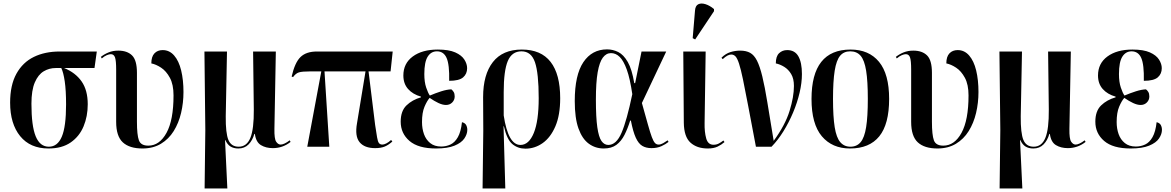

<svg xmlns="http://www.w3.org/2000/svg" viewBox="-20 -826 6593 1081"><path d="M253 10Q150 10 93.5 -59.5Q37 -129 37 -248Q37 -347 72.5 -411Q108 -475 170.5 -505.5Q233 -536 316 -536H525L512 -443H341Q405 -417 439.5 -367.5Q474 -318 474 -239Q474 -171 450.5 -114.5Q427 -58 378 -24Q329 10 253 10ZM255 0Q304 0 328 -56.5Q352 -113 352 -238Q352 -317 344.5 -368Q337 -419 325 -443H294Q257 -443 226 -424.5Q195 -406 176 -362Q157 -318 157 -242Q157 -117 181 -58.5Q205 0 255 0Z M782 10Q709 10 671.5 -24.5Q634 -59 634 -140V-435Q634 -485 627.5 -503Q621 -521 604 -521Q595 -521 581.5 -515.5Q568 -510 553 -497L548 -506Q567 -521 591.5 -531Q616 -541 646 -541Q696 -541 723.5 -514Q751 -487 751 -416V-141Q751 -66 762 -36Q773 -6 815 -6Q878 -6 917.5 -78Q957 -150 957 -289Q957 -350 936.5 -388Q916 -426 887 -445Q858 -464 832 -469Q832 -507 849.5 -525.5Q867 -544 896 -544Q934 -544 960.5 -513.5Q987 -483 1000 -429.5Q1013 -376 1013 -308Q1013 -247 999.5 -190Q986 -133 958 -88Q930 -43 886 -16.5Q842 10 782 10Z M1132 235 1136 -94 1131 -536H1258L1251 -172Q1250 -76 1266 -38Q1282 0 1324 0Q1369 0 1389.5 -49.5Q1410 -99 1409 -210L1405 -536H1533L1525 -100Q1524 -44 1535 -28Q1546 -12 1560 -12Q1570 -12 1583.5 -18.5Q1597 -25 1611 -36L1616 -27Q1572 8 1516 8Q1477 8 1449 -9Q1421 -26 1415 -72H1412Q1402 -36 1379.5 -13Q1357 10 1322 10Q1296 10 1278 -1Q1260 -12 1249 -37H1247L1260 235Z M1710 0 1789 -424H1726Q1681 -424 1663 -418.5Q1645 -413 1630 -392L1622 -395Q1640 -474 1672 -505Q1704 -536 1764 -536H2191L2179 -424H2055L2092 -123Q2099 -77 2103 -53Q2107 -29 2113.5 -20.5Q2120 -12 2133 -12Q2142 -12 2155 -18.5Q2168 -25 2182 -38L2189 -29Q2165 -8 2144 0Q2123 8 2092 8Q2032 8 2004.5 -25.5Q1977 -59 1990 -132L2038 -424H1807L1834 0Z M2435 10Q2335 10 2285.5 -32.5Q2236 -75 2236 -141Q2236 -201 2268.5 -232.5Q2301 -264 2350 -278V-282Q2304 -295 2277.5 -325Q2251 -355 2251 -401Q2251 -469 2304 -508Q2357 -547 2445 -547Q2507 -547 2543 -531Q2579 -515 2594.5 -490.5Q2610 -466 2610 -442Q2610 -410 2587.5 -390.5Q2565 -371 2509 -371Q2511 -462 2494.5 -499.5Q2478 -537 2440 -537Q2407 -537 2388 -507Q2369 -477 2369 -409Q2369 -364 2379.5 -333Q2390 -302 2400 -288Q2433 -302 2464.5 -312Q2496 -322 2521 -323Q2528 -318 2534 -308.5Q2540 -299 2540 -283Q2540 -263 2526 -249Q2512 -235 2491 -235Q2472 -235 2448.5 -246Q2425 -257 2399 -275Q2384 -258 2370 -225Q2356 -192 2356 -139Q2356 -102 2367 -71Q2378 -40 2402 -20.5Q2426 -1 2464 -1Q2492 -1 2516.5 -12.5Q2541 -24 2558 -54Q2575 -84 2581 -138Q2598 -134 2604.5 -122Q2611 -110 2611 -95Q2611 -71 2594.5 -46.5Q2578 -22 2539 -6Q2500 10 2435 10Z M2697 235 2701 -90 2700 -279Q2700 -406 2755 -476.5Q2810 -547 2918 -547Q3026 -547 3080 -477.5Q3134 -408 3134 -273Q3134 -178 3107 -115Q3080 -52 3035.5 -20.5Q2991 11 2938 11Q2896 11 2865 -14.5Q2834 -40 2817 -115H2815L2825 235ZM2910 -10Q2958 -10 2985.5 -77.5Q3013 -145 3013 -273Q3013 -414 2992 -475.5Q2971 -537 2916 -537Q2862 -537 2839 -482.5Q2816 -428 2816 -308V-176Q2841 -10 2910 -10Z M3379 10Q3332 10 3295 -17Q3258 -44 3237 -102.5Q3216 -161 3216 -257Q3216 -404 3264.5 -476Q3313 -548 3398 -548Q3431 -548 3461 -533Q3491 -518 3514.5 -477Q3538 -436 3551 -358H3556L3592 -536H3731L3594 -246Q3615 -171 3628 -124.5Q3641 -78 3650 -54Q3659 -30 3667.5 -21Q3676 -12 3688 -12Q3700 -12 3714 -20Q3728 -28 3739 -36L3744 -27Q3728 -14 3704 -3Q3680 8 3648 8Q3618 8 3596.5 -4.5Q3575 -17 3559.5 -51Q3544 -85 3532 -147H3528Q3514 -102 3496 -66.5Q3478 -31 3450.5 -10.5Q3423 10 3379 10ZM3405 -10Q3450 -10 3479.5 -78.5Q3509 -147 3540 -296Q3527 -384 3509 -434Q3491 -484 3469 -505.5Q3447 -527 3420 -527Q3393 -527 3374 -501.5Q3355 -476 3345 -419Q3335 -362 3335 -265Q3335 -165 3343 -109.5Q3351 -54 3366.5 -32Q3382 -10 3405 -10Z M3965 10Q3904 10 3867.5 -23Q3831 -56 3830 -135L3827 -536H3953L3947 -133Q3946 -83 3956 -47Q3966 -11 3997 -11Q4014 -11 4027 -18Q4040 -25 4053 -35L4059 -26Q4042 -11 4020 -0.5Q3998 10 3965 10ZM3894 -604 3880 -611 3893 -766Q3895 -794 3911.5 -802Q3928 -810 3952 -802.5Q3976 -795 4000 -775V-763Z M4236 0Q4210 -137 4192.5 -229.5Q4175 -322 4163 -379.5Q4151 -437 4141 -467.5Q4131 -498 4121 -508.5Q4111 -519 4097 -519Q4087 -519 4075.5 -513Q4064 -507 4049 -493L4042 -501Q4065 -524 4092 -532.5Q4119 -541 4147 -541Q4181 -541 4203.5 -528.5Q4226 -516 4242 -484.5Q4258 -453 4272 -395.5Q4286 -338 4300.5 -249Q4315 -160 4336 -33Q4401 -122 4425.5 -201.5Q4450 -281 4450 -342Q4450 -383 4434.5 -409Q4419 -435 4395.5 -449.5Q4372 -464 4348 -469Q4348 -509 4366.5 -526.5Q4385 -544 4412 -544Q4455 -544 4475 -509Q4495 -474 4495 -409Q4495 -360 4482 -304.5Q4469 -249 4445.5 -193Q4422 -137 4391 -87Q4360 -37 4324 0Z M4766 10Q4665 10 4607 -59Q4549 -128 4549 -269Q4549 -547 4769 -547Q4872 -547 4929 -478Q4986 -409 4986 -269Q4986 -127 4930.5 -58.5Q4875 10 4766 10ZM4768 0Q4804 0 4825.5 -25.5Q4847 -51 4856.5 -110Q4866 -169 4866 -269Q4866 -369 4856.5 -428Q4847 -487 4825.5 -512Q4804 -537 4767 -537Q4731 -537 4710 -512Q4689 -487 4679.5 -428Q4670 -369 4670 -269Q4670 -169 4679.5 -110Q4689 -51 4711 -25.5Q4733 0 4768 0Z M5258 10Q5185 10 5147.5 -24.5Q5110 -59 5110 -140V-435Q5110 -485 5103.5 -503Q5097 -521 5080 -521Q5071 -521 5057.5 -515.5Q5044 -510 5029 -497L5024 -506Q5043 -521 5067.5 -531Q5092 -541 5122 -541Q5172 -541 5199.5 -514Q5227 -487 5227 -416V-141Q5227 -66 5238 -36Q5249 -6 5291 -6Q5354 -6 5393.5 -78Q5433 -150 5433 -289Q5433 -350 5412.5 -388Q5392 -426 5363 -445Q5334 -464 5308 -469Q5308 -507 5325.5 -525.5Q5343 -544 5372 -544Q5410 -544 5436.5 -513.5Q5463 -483 5476 -429.5Q5489 -376 5489 -308Q5489 -247 5475.5 -190Q5462 -133 5434 -88Q5406 -43 5362 -16.5Q5318 10 5258 10Z M5608 235 5612 -94 5607 -536H5734L5727 -172Q5726 -76 5742 -38Q5758 0 5800 0Q5845 0 5865.5 -49.5Q5886 -99 5885 -210L5881 -536H6009L6001 -100Q6000 -44 6011 -28Q6022 -12 6036 -12Q6046 -12 6059.5 -18.5Q6073 -25 6087 -36L6092 -27Q6048 8 5992 8Q5953 8 5925 -9Q5897 -26 5891 -72H5888Q5878 -36 5855.5 -13Q5833 10 5798 10Q5772 10 5754 -1Q5736 -12 5725 -37H5723L5736 235Z M6346 10Q6246 10 6196.5 -32.5Q6147 -75 6147 -141Q6147 -201 6179.5 -232.5Q6212 -264 6261 -278V-282Q6215 -295 6188.5 -325Q6162 -355 6162 -401Q6162 -469 6215 -508Q6268 -547 6356 -547Q6418 -547 6454 -531Q6490 -515 6505.5 -490.5Q6521 -466 6521 -442Q6521 -410 6498.5 -390.5Q6476 -371 6420 -371Q6422 -462 6405.5 -499.5Q6389 -537 6351 -537Q6318 -537 6299 -507Q6280 -477 6280 -409Q6280 -364 6290.5 -333Q6301 -302 6311 -288Q6344 -302 6375.5 -312Q6407 -322 6432 -323Q6439 -318 6445 -308.5Q6451 -299 6451 -283Q6451 -263 6437 -249Q6423 -235 6402 -235Q6383 -235 6359.5 -246Q6336 -257 6310 -275Q6295 -258 6281 -225Q6267 -192 6267 -139Q6267 -102 6278 -71Q6289 -40 6313 -20.5Q6337 -1 6375 -1Q6403 -1 6427.5 -12.5Q6452 -24 6469 -54Q6486 -84 6492 -138Q6509 -134 6515.5 -122Q6522 -110 6522 -95Q6522 -71 6505.5 -46.5Q6489 -22 6450 -6Q6411 10 6346 10Z"/></svg>

Font: Noto Serif Display Condensed SemiBold
Style: Regular
Weight: 600
Width: 3
Designer: Monotype Design Team
Foundry: Monotype Imaging Inc.
Version: Version 2.009